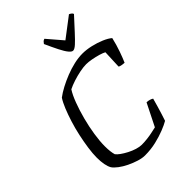

<svg xmlns="http://www.w3.org/2000/svg" viewBox="-269 -1069 1188 1188"><g transform="rotate(-45 324.5 -475.5)"><path d="M279 0Q255 0 224.5 -9.5Q194 -19 164 -33.5Q134 -48 111 -65.5Q88 -83 78 -98Q68 -115 63 -141.5Q58 -168 58 -202Q58 -237 64.5 -282.5Q71 -328 81.5 -376.5Q92 -425 106.5 -471Q121 -517 136.5 -555Q152 -593 168 -617Q193 -636 227 -654Q261 -672 299 -687Q337 -702 376 -711Q415 -720 450 -720Q485 -720 524 -711Q563 -702 597 -687.5Q631 -673 649 -657Q638 -609 622 -564Q606 -519 595 -495Q580 -496 568 -498.5Q556 -501 552 -505L557 -625Q545 -632 520 -639.5Q495 -647 467.5 -652Q440 -657 420 -657Q396 -657 364 -650.5Q332 -644 301 -634Q270 -624 246 -612Q227 -583 208.5 -534Q190 -485 175 -428Q160 -371 151.5 -315.5Q143 -260 143 -216Q143 -190 145.5 -170.5Q148 -151 152 -138Q160 -127 178 -114Q196 -101 220 -88.5Q244 -76 268.5 -68.5Q293 -61 312 -61Q335 -61 360.5 -64Q386 -67 408.5 -72Q431 -77 445 -80L518 -226Q531 -226 544 -222Q557 -218 563 -213Q557 -190 548.5 -161.5Q540 -133 532 -107Q524 -81 518 -64Q496 -51 459.5 -36.5Q423 -22 377 -11Q331 0 279 0ZM423 -773Q412 -773 397.5 -790.5Q383 -808 365 -843.5Q347 -879 324 -930Q329 -937 334 -942.5Q339 -948 349 -951L434 -852L564 -951Q573 -947 579.5 -941.5Q586 -936 587 -930Q541 -880 509 -845Q477 -810 456.5 -791.5Q436 -773 423 -773Z"/></g></svg>

Font: Texturina 12pt ExtraLight
Style: Italic
Weight: 250
Italic angle: -11°
Designer: Guillermo Torres Carreño
Foundry: Omnibus-Type
Version: Version 1.002